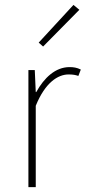

<svg xmlns="http://www.w3.org/2000/svg" viewBox="-20 -764 350 784"><path d="M96 0H126V-332C164 -426 216 -460 260 -460C278 -460 288 -458 300 -454L310 -480C294 -488 280 -490 264 -490C206 -490 160 -446 128 -388H126L122 -478H96ZM156 -574 304 -724 280 -744 138 -590Z"/></svg>

Font: Source Sans Pro ExtraLight
Style: Regular
Weight: 200
Designer: Paul D. Hunt
Foundry: Adobe Systems Incorporated
Version: Version 3.006;hotconv 1.0.111;makeotfexe 2.5.65597